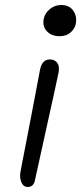

<svg xmlns="http://www.w3.org/2000/svg" viewBox="-20 -723 323 763"><path d="M216.8 -579.1Q184.6 -579.1 166.3 -598.9Q147.9 -618.7 153.8 -647.9Q158.2 -670.9 178.2 -687Q198.2 -703.1 223.1 -703.1Q255.9 -703.1 271.5 -680.2Q287.1 -657.2 280.8 -627Q277.3 -608.9 260.5 -594Q243.7 -579.1 216.8 -579.1ZM89.8 20Q72.8 20 64.7 0.7Q56.6 -18.6 62 -43.9Q87.4 -172.9 110.1 -293Q132.8 -413.1 139.2 -446.8Q147.5 -486.8 178.2 -486.8Q197.3 -486.8 207.3 -473.4Q217.3 -460 212.9 -436Q204.6 -394 165.8 -220Q127 -45.9 119.1 -7.8Q114.3 20 89.8 20Z"/></svg>

Font: Shantell Sans Bouncy
Style: Italic
Weight: 300
Italic angle: -11.31°
Designer: Stephen Nixon, Anya Danilova, Shantell Martin
Foundry: Arrow Type
Version: Version 1.006;[9816181b4]